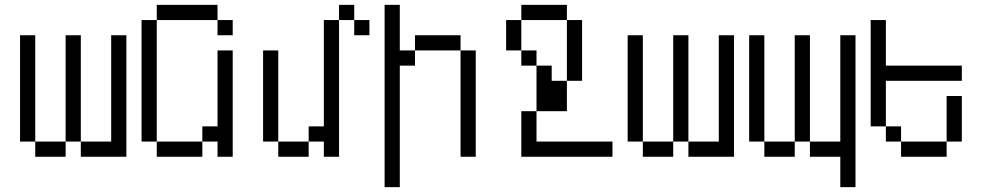

<svg xmlns="http://www.w3.org/2000/svg" viewBox="-20 -645 4040 790"><path d="M125 -62.5H62.5V-500H125ZM125 -62.5H250V0H125ZM250 -500H312.5V-62.5H250ZM312.5 -62.5H437.5V-500H500V0H312.5Z M875 -562.5H625V-625H875ZM562.5 -562.5H625V-62.5H562.5ZM625 -62.5H812.5V0H625ZM812.5 -125H875V-437.5H937.5V0H875V-62.5H812.5ZM875 -562.5H937.5V-500H875Z M1437.5 -562.5H1375V-625H1437.5ZM1062.5 -437.5H1125V-62.5H1062.5ZM1125 -62.5H1250V0H1125ZM1250 -125H1312.5V-562.5H1375V0H1312.5V-62.5H1250ZM1437.5 -562.5H1500V-500H1437.5Z M1625 -437.5H1687.5V-375H1625V125H1562.5V-625H1625ZM1687.5 -500H1875V-437.5H1687.5ZM1875 -437.5H1937.5V0H1875Z M2312.5 -562.5H2125V-625H2312.5ZM2062.5 -562.5H2125V-437.5H2062.5ZM2125 -187.5H2187.5V-62.5H2500V0H2125ZM2125 -437.5H2187.5V-375H2125ZM2187.5 -375H2250V-312.5H2312.5V-187.5H2187.5ZM2312.5 -562.5H2375V-312.5H2312.5Z M2625 -62.5H2562.5V-500H2625ZM2625 -62.5H2750V0H2625ZM2750 -500H2812.5V-62.5H2750ZM2812.5 -62.5H2937.5V-500H3000V0H2812.5Z M3125 -62.5H3062.5V-500H3125ZM3125 -62.5H3250V0H3125ZM3250 -500H3312.5V-62.5H3250ZM3312.5 -62.5H3437.5V-500H3500V125H3437.5V0H3312.5Z M3625 -375H3937.5V-312.5H3625V-125H3562.5V-562.5H3625ZM3625 -125H3687.5V-62.5H3625ZM3687.5 -62.5H3875V0H3687.5ZM3875 -250H3937.5V-62.5H3875Z"/></svg>

Font: 寒蝉点阵体 16px
Style: Regular
Weight: 400
Designer: Designed by Warren2060
Foundry: ChillType
Version: Version 1.000